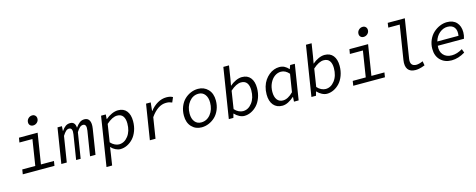

<svg xmlns="http://www.w3.org/2000/svg" viewBox="-38 -1626 6671 2692"><g transform="rotate(-15 3298.0 -279.5)"><path d="M418.9 -624Q392.6 -624 375.7 -640.4Q358.9 -656.7 358.9 -683.1Q358.9 -717.3 383.3 -740.7Q407.7 -764.2 440.9 -764.2Q467.3 -764.2 484.1 -747.1Q501 -730 501 -703.1Q501 -669.4 476.6 -646.7Q452.1 -624 418.9 -624ZM100.1 0 110.8 -67.9H299.8L358.9 -442.9H169.9L181.2 -509.8H452.1L381.8 -67.9H570.8L560.1 0Z M659.7 0 740.7 -509.8H804.7L800.8 -441.9H803.7Q830.1 -481.4 858.6 -501.7Q887.2 -522 925.8 -522Q999 -522 1003.4 -434.1Q1033.2 -477.5 1063.7 -499.8Q1094.2 -522 1132.8 -522Q1183.1 -522 1204.3 -481.7Q1225.6 -441.4 1213.4 -365.2L1155.8 0H1076.7L1133.8 -357.9Q1148.4 -451.2 1094.7 -451.2Q1069.3 -451.2 1047.4 -432.1Q1025.4 -413.1 999.5 -371.1L940.4 0H874.5L931.6 -357.9Q946.3 -451.2 890.6 -451.2Q866.2 -451.2 845.2 -432.1Q824.2 -413.1 797.9 -371.1L738.8 0Z M1260.3 205.1 1373 -509.8H1441.4L1437 -443.8H1440.4Q1481 -479 1529.3 -500.5Q1577.6 -522 1621.1 -522Q1702.1 -522 1744.6 -468.5Q1787.1 -415 1787.1 -320.8Q1787.1 -245.1 1763.4 -180.9Q1739.7 -116.7 1701.2 -75Q1662.6 -33.2 1614.5 -10Q1566.4 13.2 1516.1 13.2Q1481.9 13.2 1445.3 -4.9Q1408.7 -22.9 1381.3 -54.2L1367.2 43L1342.3 205.1ZM1513.2 -56.2Q1591.8 -56.2 1646.5 -127.2Q1701.2 -198.2 1701.2 -311Q1701.2 -377.9 1673.8 -415.5Q1646.5 -453.1 1589.4 -453.1Q1520 -453.1 1433.1 -375L1393.1 -118.2Q1420.4 -87.4 1453.1 -71.8Q1485.8 -56.2 1513.2 -56.2Z M1944.8 0 2025.9 -509.8H2093.8L2081.1 -388.2H2084Q2132.8 -451.2 2194.8 -486.6Q2256.8 -522 2322.8 -522Q2379.9 -522 2415 -501L2384.8 -430.2Q2358.9 -440.9 2342 -444.6Q2325.2 -448.2 2297.9 -448.2Q2178.2 -448.2 2074.7 -300.8L2026.9 0Z M2696.3 13.2Q2608.4 13.2 2551.5 -46.6Q2494.6 -106.4 2494.6 -209Q2494.6 -280.3 2519 -340.3Q2543.5 -400.4 2583.7 -439.5Q2624 -478.5 2675.3 -500.2Q2726.6 -522 2781.2 -522Q2868.7 -522 2926 -462.4Q2983.4 -402.8 2983.4 -299.8Q2983.4 -229 2958.7 -168.9Q2934.1 -108.9 2893.8 -69.8Q2853.5 -30.8 2802 -8.8Q2750.5 13.2 2696.3 13.2ZM2707.5 -55.2Q2788.6 -55.2 2843 -123Q2897.5 -190.9 2897.5 -293.9Q2897.5 -366.2 2863.5 -410.2Q2829.6 -454.1 2770.5 -454.1Q2689.5 -454.1 2634.5 -385.7Q2579.6 -317.4 2579.6 -214.8Q2579.6 -142.1 2613.8 -98.6Q2647.9 -55.2 2707.5 -55.2Z M3315.9 13.2Q3280.8 13.2 3243.2 -5.9Q3205.6 -24.9 3176.3 -57.1H3172.9L3157.2 0H3090.8L3206.1 -727.1H3288.1L3259.3 -543L3241.2 -442.9Q3282.7 -479.5 3329.8 -500.7Q3377 -522 3418.9 -522Q3500 -522 3543 -468Q3585.9 -414.1 3585.9 -319.8Q3585.9 -244.6 3562.3 -180.4Q3538.6 -116.2 3500.2 -74.7Q3461.9 -33.2 3413.8 -10Q3365.7 13.2 3315.9 13.2ZM3314 -56.2Q3390.6 -56.2 3445.3 -127.4Q3500 -198.7 3500 -311Q3500 -377.9 3472.7 -415.5Q3445.3 -453.1 3388.2 -453.1Q3318.8 -453.1 3231.9 -375L3191.9 -118.2Q3219.2 -86.9 3252.2 -71.5Q3285.2 -56.2 3314 -56.2Z M3866.7 13.2Q3784.7 13.2 3738.3 -42.2Q3691.9 -97.7 3691.9 -196.8Q3691.9 -255.4 3707.3 -307.6Q3722.7 -359.9 3749.3 -398.4Q3775.9 -437 3810.3 -465.3Q3844.7 -493.7 3883.5 -507.8Q3922.4 -522 3961.4 -522Q4003.4 -522 4035.4 -505.4Q4067.4 -488.8 4097.7 -455.1L4117.7 -509.8H4185.5L4104.5 0H4036.6L4040.5 -67.9H4037.6Q3999 -32.7 3954.1 -9.8Q3909.2 13.2 3866.7 13.2ZM3894.5 -56.2Q3966.3 -56.2 4043.5 -134.8L4084.5 -392.1Q4032.7 -453.1 3966.8 -453.1Q3918.5 -453.1 3875.7 -422.9Q3833 -392.6 3805.9 -335.9Q3778.8 -279.3 3778.8 -209Q3778.8 -137.2 3808.8 -96.7Q3838.9 -56.2 3894.5 -56.2Z M4515.1 13.2Q4480 13.2 4442.4 -5.9Q4404.8 -24.9 4375.5 -57.1H4372.1L4356.4 0H4290L4405.3 -727.1H4487.3L4458.5 -543L4440.4 -442.9Q4481.9 -479.5 4529.1 -500.7Q4576.2 -522 4618.2 -522Q4699.2 -522 4742.2 -468Q4785.2 -414.1 4785.2 -319.8Q4785.2 -244.6 4761.5 -180.4Q4737.8 -116.2 4699.5 -74.7Q4661.1 -33.2 4613 -10Q4564.9 13.2 4515.1 13.2ZM4513.2 -56.2Q4589.8 -56.2 4644.5 -127.4Q4699.2 -198.7 4699.2 -311Q4699.2 -377.9 4671.9 -415.5Q4644.5 -453.1 4587.4 -453.1Q4518.1 -453.1 4431.2 -375L4391.1 -118.2Q4418.5 -86.9 4451.4 -71.5Q4484.4 -56.2 4513.2 -56.2Z M5215.8 -624Q5189.5 -624 5172.6 -640.4Q5155.8 -656.7 5155.8 -683.1Q5155.8 -717.3 5180.2 -740.7Q5204.6 -764.2 5237.8 -764.2Q5264.2 -764.2 5281 -747.1Q5297.9 -730 5297.9 -703.1Q5297.9 -669.4 5273.4 -646.7Q5249 -624 5215.8 -624ZM4897 0 4907.7 -67.9H5096.7L5155.8 -442.9H4966.8L4978 -509.8H5249L5178.7 -67.9H5367.7L5356.9 0Z M5800.3 13.2Q5722.7 13.2 5689.5 -33Q5656.2 -79.1 5670.4 -168.9L5748.5 -660.2H5582.5L5592.3 -727.1H5840.3L5751.5 -163.1Q5742.7 -108.4 5763.4 -81.8Q5784.2 -55.2 5829.6 -55.2Q5868.2 -55.2 5925.3 -80.1L5936.5 -18.1Q5903.8 -6.3 5890.1 -1.7Q5876.5 2.9 5850.8 8.1Q5825.2 13.2 5800.3 13.2Z M6324.2 13.2Q6225.6 13.2 6163.3 -47.6Q6101.1 -108.4 6101.1 -211.9Q6101.1 -280.8 6127.2 -340.1Q6153.3 -399.4 6195.6 -438.5Q6237.8 -477.5 6290 -499.8Q6342.3 -522 6395 -522Q6484.4 -522 6533.2 -469.2Q6582 -416.5 6582 -327.1Q6582 -281.2 6566.9 -234.9H6187Q6177.2 -153.3 6221.2 -103.8Q6265.1 -54.2 6345.2 -54.2Q6419.9 -54.2 6500 -102.1L6520 -46.9Q6420.9 13.2 6324.2 13.2ZM6196.3 -294.9H6503.9Q6516.1 -372.6 6484.6 -414.8Q6453.1 -457 6385.3 -457Q6323.7 -457 6270.5 -413.1Q6217.3 -369.1 6196.3 -294.9Z"/></g></svg>

Font: Office Code Pro Italic
Style: Regular
Weight: 400
Italic angle: -9°
Designer: Nathan Rutzky & Paul D. Hunt
Foundry: Adobe Systems Incorporated
Version: Version 1.004;PS 001.004;hotconv 1.0.70;makeotf.lib2.5.58329